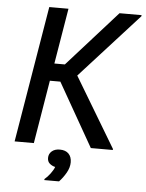

<svg xmlns="http://www.w3.org/2000/svg" viewBox="-56 -695 695 912"><g transform="rotate(5 291.0 -239.5)"><path d="M33.3 0 141.7 -650H233.3L189.2 -385H239.2L476.7 -650H581.7V-645L302.5 -337.5L501.7 -5V0H396.7L225 -301.7H175L125 0ZM190 170.8V165.8Q204.2 154.2 217.5 136.2Q230.8 118.3 235.8 104.2Q220.8 100.8 209.6 91.3Q198.3 81.7 198.3 64.2Q198.3 45 212.5 32.5Q226.7 20 250.8 20Q278.3 20 292.9 35Q307.5 50 307.5 75.8Q307.5 100.8 292.9 126.3Q278.3 151.7 260 170.8Z"/></g></svg>

Font: Familjen Grotesk
Style: Italic
Weight: 400
Italic angle: -9.46201°
Designer: Anders Wikstroem, Jonas Baeckman, Matilda Gysing, Kristian Moeller
Foundry: Familjen STHLM AB
Version: Version 2.000